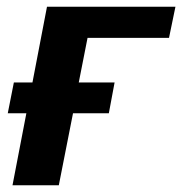

<svg xmlns="http://www.w3.org/2000/svg" viewBox="-20 -548 539 568"><path d="M21 -304H76L119 -528H499L480 -436H239L213 -304H319L302 -213H196L154 0H17L58 -213H3Z"/></svg>

Font: Libra Sans Modern
Style: Bold Italic
Weight: 700
Italic angle: -12°
Foundry: Stefan Peev, Context Ltd
Version: Version 1.000